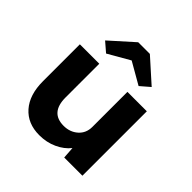

<svg xmlns="http://www.w3.org/2000/svg" viewBox="-204 -944 1119 1119"><g transform="rotate(45 355.5 -384.5)"><path d="M76 -227V-531H236V-253Q236 -128 345 -128Q397 -128 432.5 -159.5Q468 -191 468 -242V-531H628V0H478L473 -73Q443 -35 393 -12Q343 11 283 11Q187 11 131.5 -52Q76 -115 76 -227ZM164 -651 308 -780H404L548 -651L490 -601L356 -678L222 -601Z"/></g></svg>

Font: Lexend Exa HM Xlight
Style: Bold
Weight: 700
Designer: Bonnie Shaver-Troup, Thomas Jockin, Octavio Pardo
Foundry: Lexend
Version: Version 1.091